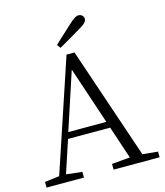

<svg xmlns="http://www.w3.org/2000/svg" viewBox="-134 -1040 980 1140"><g transform="rotate(-15 356.0 -469.5)"><path d="M219 -285 335 -638 453 -285ZM9 0H239V-35L141 -46L207 -246H466L533 -45L421 -35V0H704V-35L610 -44L377 -732H328L99 -46L9 -35ZM288 -802 304 -780C348 -805 393 -831 436 -857C475 -879 488 -893 488 -909C488 -927 474 -939 456 -939C441 -939 427 -930 396 -902C362 -871 325 -837 288 -802Z"/></g></svg>

Font: Kiri Minchoo Light
Style: Regular
Weight: 300
Designer: Ryoko NISHIZUKA 西塚涼子 (kana & ideographs); Frank Grießhammer (Latin, Greek & Cyrillic);
akenotsuki.com/eyeben/fonts/ (U+
Foundry: Adobe
akenotsuki.com/eyeben/fonts/
Version: Version 4.002;hotconv 1.0.119;makeotfexe 2.5.65604